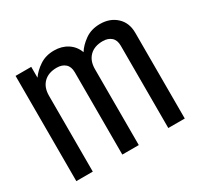

<svg xmlns="http://www.w3.org/2000/svg" viewBox="-120 -682 858 828"><g transform="rotate(-30 309.0 -268.0)"><path d="M39 0V-524H117V-470Q134 -495 164.5 -515.5Q195 -536 237 -536Q275 -536 303.5 -517.5Q332 -499 344 -466Q360 -492 391 -514Q422 -536 466 -536Q515 -536 547 -506.5Q579 -477 579 -427V0H497V-410Q497 -438 481 -452Q465 -466 439 -466Q397 -466 373.5 -442.5Q350 -419 350 -378V0H268V-410Q268 -438 252 -452Q236 -466 210 -466Q168 -466 144.5 -442.5Q121 -419 121 -378V0Z"/></g></svg>

Font: Fragment Mono SC
Style: Regular
Weight: 400
Monospace: yes
Designer: Wei Huang based on Nimbus Sans by URW Studio, based on Helvetica by Max Miedinger.
Foundry: Wei Huang
Version: Version 1.012; ttfautohint (v1.8.4.7-5d5b)